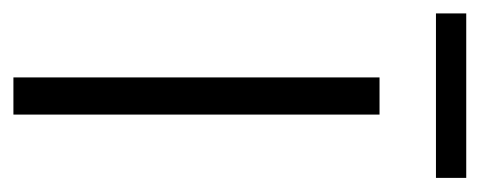

<svg xmlns="http://www.w3.org/2000/svg" viewBox="-248 -468 698 279"><g transform="rotate(90 100.5 -329.0)"><path d="M128 0H74V-532H128ZM220 -658V-614H-19V-658Z"/></g></svg>

Font: Noto Sans Tamil Condensed Light
Style: Regular
Weight: 300
Width: 3
Designer: Jelle Bosma - Monotype Design Team
Foundry: Monotype Imaging Inc.
Version: Version 2.004; ttfautohint (v1.8.4.7-5d5b)